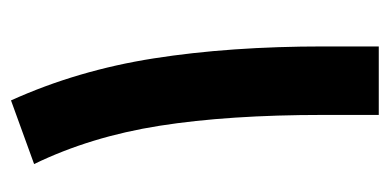

<svg xmlns="http://www.w3.org/2000/svg" viewBox="-200 -508 708 349"><g transform="rotate(-90 154.5 -334.0)"><path d="M244.1 0H119.6V-101.1Q119.6 -272.9 99.9 -398.4Q80.1 -523.9 30.3 -626.5L146 -668.5Q200.7 -547.4 222.4 -408.9Q244.1 -270.5 244.1 -99.6Z"/></g></svg>

Font: Vazirmatn RD FD
Style: Bold
Weight: 700
Designer: Saber Rastikerdar
Foundry: Saber Rastikerdar
Version: Version 33.003